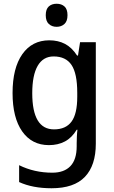

<svg xmlns="http://www.w3.org/2000/svg" viewBox="-20 -764 606 1024"><path d="M243 -549Q290 -549 326.5 -530Q363 -511 391 -468H396L407 -539H491V2Q491 118 433 179Q375 240 255 240Q154 240 82 207V117Q163 157 259 157Q322 157 355.5 122Q389 87 389 16V0Q389 -15 390 -36.5Q391 -58 393 -72H389Q363 -29 326 -9.5Q289 10 241 10Q150 10 98.5 -63Q47 -136 47 -268Q47 -401 99 -475Q151 -549 243 -549ZM266 -463Q210 -463 181 -413Q152 -363 152 -267Q152 -74 268 -74Q331 -74 361.5 -115.5Q392 -157 392 -248V-269Q392 -372 361.5 -417.5Q331 -463 266 -463ZM282 -744Q308 -744 324 -729.5Q340 -715 340 -683Q340 -651 323.5 -636Q307 -621 282 -621Q257 -621 240.5 -636Q224 -651 224 -683Q224 -715 240 -729.5Q256 -744 282 -744Z"/></svg>

Font: Noto Sans Tamil SemiCondensed Medium
Style: Regular
Weight: 500
Width: 4
Designer: Jelle Bosma - Monotype Design Team
Foundry: Monotype Imaging Inc.
Version: Version 2.004; ttfautohint (v1.8.4.7-5d5b)